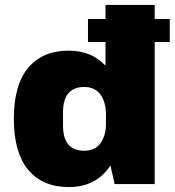

<svg xmlns="http://www.w3.org/2000/svg" viewBox="-20 -745 707 777"><path d="M606 -725V-668H667V-575H606V0H444L427 -75Q369 12 259 12Q152 12 94 -58Q36 -128 36 -265Q36 -401 94 -470.5Q152 -540 259 -540Q350 -540 407 -479V-575H336V-668H407V-725ZM321 -393Q235 -393 235 -290V-237Q235 -135 321 -135Q365 -135 387 -166Q409 -197 409 -247V-280Q409 -330 387 -361.5Q365 -393 321 -393Z"/></svg>

Font: Archicoco
Style: Regular
Weight: 400
Designer: Hector Gatti
Foundry: Hector Gatti
Version: 1.002